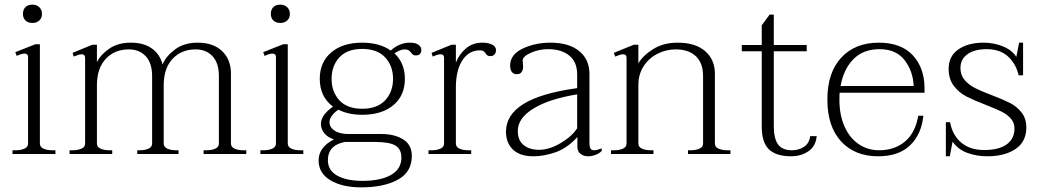

<svg xmlns="http://www.w3.org/2000/svg" viewBox="-20 -664 4478 828"><path d="M79 -604Q79 -623 90 -633.5Q101 -644 120 -644Q138 -644 149.5 -633Q161 -622 161 -604Q161 -586 149.5 -575.5Q138 -565 120 -565Q101 -565 90 -575.5Q79 -586 79 -604ZM34 -16H48Q70 -16 85.5 -23Q101 -30 101 -45V-418Q101 -426 96.5 -429.5Q92 -433 86 -433Q74 -433 52 -423L46 -439L132 -473H152V-45Q152 -30 167.5 -23Q183 -16 205 -16H219V0H34Z M1042 -16V0H858V-16H871Q893 -16 908.5 -23Q924 -30 924 -45V-336Q924 -392 896.5 -421.5Q869 -451 824 -451Q762 -451 724 -410Q686 -369 686 -297V-45Q686 -30 701.5 -23Q717 -16 739 -16H750V0H572V-16H583Q605 -16 620.5 -23Q636 -30 636 -45V-336Q636 -392 608.5 -421.5Q581 -451 536 -451Q474 -451 436 -410Q398 -369 398 -297V-45Q398 -30 413.5 -23Q429 -16 451 -16H464V0H280V-16H294Q316 -16 331.5 -23Q347 -30 347 -45V-415Q347 -430 332 -430Q321 -430 298 -420L293 -436L378 -471H398V-396Q415 -430 452.5 -455Q490 -480 544 -480Q600 -480 635 -455Q670 -430 681 -386Q696 -422 735 -451Q774 -480 832 -480Q900 -480 938 -443.5Q976 -407 976 -346V-45Q976 -30 991.5 -23Q1007 -16 1029 -16Z M1148 -604Q1148 -623 1159 -633.5Q1170 -644 1189 -644Q1207 -644 1218.5 -633Q1230 -622 1230 -604Q1230 -586 1218.5 -575.5Q1207 -565 1189 -565Q1170 -565 1159 -575.5Q1148 -586 1148 -604ZM1103 -16H1117Q1139 -16 1154.5 -23Q1170 -30 1170 -45V-418Q1170 -426 1165.5 -429.5Q1161 -433 1155 -433Q1143 -433 1121 -423L1115 -439L1201 -473H1221V-45Q1221 -30 1236.5 -23Q1252 -16 1274 -16H1288V0H1103Z M1797 -449Q1797 -425 1773 -425Q1765 -425 1761 -428Q1757 -431 1753 -437Q1747 -444 1741.5 -447.5Q1736 -451 1724 -451Q1707 -451 1681 -434Q1726 -392 1726 -324Q1726 -252 1676.5 -210.5Q1627 -169 1542 -169Q1483 -169 1439 -191Q1401 -164 1401 -137Q1401 -115 1423 -100.5Q1445 -86 1484 -86H1627Q1681 -86 1718.5 -63Q1756 -40 1756 9Q1756 78 1695.5 111Q1635 144 1538 144Q1456 144 1405 113.5Q1354 83 1354 28Q1354 -29 1420 -63Q1392 -72 1378 -90Q1364 -108 1364 -129Q1364 -168 1416 -204Q1359 -247 1359 -324Q1359 -396 1408.5 -438Q1458 -480 1542 -480Q1617 -480 1665 -446Q1702 -480 1748 -480Q1772 -480 1784.5 -471Q1797 -462 1797 -449ZM1675 -324Q1675 -380 1641 -416.5Q1607 -453 1542 -453Q1477 -453 1443.5 -416.5Q1410 -380 1410 -324Q1410 -268 1443.5 -231.5Q1477 -195 1542 -195Q1607 -195 1641 -231.5Q1675 -268 1675 -324ZM1468 -52Q1394 -38 1394 27Q1394 71 1434.5 93.5Q1475 116 1543 116Q1621 116 1666 90.5Q1711 65 1711 16Q1711 -21 1685 -36.5Q1659 -52 1595 -52Z M2119 -448Q2119 -436 2112.5 -429Q2106 -422 2095 -422Q2086 -422 2082 -425Q2078 -428 2074 -434Q2070 -440 2065 -443.5Q2060 -447 2050 -447Q2003 -447 1975 -405.5Q1947 -364 1946 -292V-45Q1946 -30 1961.5 -23Q1977 -16 1999 -16H2012V0H1828V-16H1842Q1864 -16 1879.5 -23Q1895 -30 1895 -45V-415Q1895 -430 1880 -430Q1868 -430 1846 -420L1841 -436L1927 -471H1946V-394Q1960 -430 1989 -455Q2018 -480 2061 -480Q2086 -480 2102.5 -471.5Q2119 -463 2119 -448Z M2162 -96Q2162 -168 2236.5 -215Q2311 -262 2469 -284V-343Q2469 -397 2435 -424.5Q2401 -452 2344 -452Q2305 -452 2269.5 -436.5Q2234 -421 2234 -403Q2234 -397 2235 -389.5Q2236 -382 2236 -376Q2236 -364 2230 -354Q2224 -344 2208 -344Q2195 -344 2187.5 -353.5Q2180 -363 2180 -381Q2180 -429 2234 -454.5Q2288 -480 2354 -480Q2433 -480 2477.5 -444Q2522 -408 2522 -345V-46Q2522 -31 2526.5 -23.5Q2531 -16 2542 -16Q2553 -16 2575 -24V-13Q2564 -2 2548 4Q2532 10 2516 10Q2497 10 2483.5 -0.5Q2470 -11 2470 -31V-73Q2426 -25 2376 -7.5Q2326 10 2281 10Q2222 10 2192 -19Q2162 -48 2162 -96ZM2469 -111V-257Q2350 -238 2281.5 -196.5Q2213 -155 2213 -99Q2213 -59 2238 -38.5Q2263 -18 2305 -18Q2349 -18 2398 -47Q2447 -76 2469 -111Z M3130 -16V0H2947V-16H2959Q2981 -16 2996.5 -23Q3012 -30 3012 -45V-336Q3012 -392 2981 -421.5Q2950 -451 2894 -451Q2853 -451 2816 -432.5Q2779 -414 2756 -379Q2733 -344 2733 -297V-45Q2733 -30 2748.5 -23Q2764 -16 2786 -16H2798V0H2615V-16H2629Q2651 -16 2666.5 -23Q2682 -30 2682 -45V-415Q2682 -430 2667 -430Q2656 -430 2633 -420L2627 -436L2713 -471H2733V-391Q2754 -426 2798 -453Q2842 -480 2902 -480Q2979 -480 3021 -443.5Q3063 -407 3063 -346V-45Q3063 -30 3078.5 -23Q3094 -16 3116 -16Z M3502 -77Q3498 -33 3466 -11.5Q3434 10 3392 10Q3327 10 3296 -20Q3265 -50 3265 -118V-443H3179V-470H3265V-555L3299 -601H3317V-470H3459V-443H3317V-121Q3317 -66 3335.5 -41Q3354 -16 3395 -16Q3425 -16 3447.5 -31Q3470 -46 3474 -77Z M3601 -264Q3600 -254 3600 -234Q3600 -168 3622 -118.5Q3644 -69 3683 -42.5Q3722 -16 3771 -16Q3837 -16 3882 -53Q3927 -90 3940 -165H3962Q3954 -85 3905 -37.5Q3856 10 3767 10Q3666 10 3607 -54.5Q3548 -119 3548 -235Q3548 -350 3607.5 -415Q3667 -480 3770 -480Q3866 -480 3916.5 -425.5Q3967 -371 3967 -283V-264ZM3605 -293H3920Q3918 -356 3881.5 -404Q3845 -452 3773 -452Q3703 -452 3660.5 -409Q3618 -366 3605 -293Z M4059 -137H4077Q4088 -80 4126 -48.5Q4164 -17 4224 -17Q4288 -17 4321.5 -41.5Q4355 -66 4355 -110Q4355 -135 4339 -153Q4323 -171 4299.5 -182.5Q4276 -194 4233 -211Q4181 -231 4148.5 -247.5Q4116 -264 4093.5 -293.5Q4071 -323 4071 -367Q4071 -422 4113 -451Q4155 -480 4222 -480Q4265 -480 4304 -464.5Q4343 -449 4363 -419L4375 -480H4392V-339H4373Q4361 -390 4326.5 -421Q4292 -452 4235 -452Q4183 -452 4152.5 -430.5Q4122 -409 4122 -371Q4122 -340 4140 -319Q4158 -298 4184.5 -284.5Q4211 -271 4256 -254Q4306 -235 4335.5 -220Q4365 -205 4385.5 -179Q4406 -153 4406 -114Q4406 -53 4359.5 -21.5Q4313 10 4238 10Q4192 10 4152 -4.5Q4112 -19 4088 -53L4076 10H4059Z"/></svg>

Font: Taviraj ExtraLight
Style: Regular
Weight: 275
Designer: Katatrad Team
Foundry: CadsonDemak
Version: Version 1.001